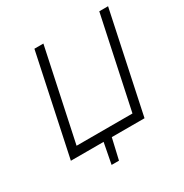

<svg xmlns="http://www.w3.org/2000/svg" viewBox="-144 -614 798 833"><g transform="rotate(-30 255.0 -198.0)"><path d="M510 -500H466L369 -44H89L186 -500H141L35 0H199L179 104H216L240 0H404Z"/></g></svg>

Font: Advent Pro Light
Style: Italic
Weight: 300
Italic angle: -12°
Version: Version 3.000